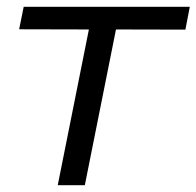

<svg xmlns="http://www.w3.org/2000/svg" viewBox="-20 -547 580 567"><path d="M36.5 -460.5 50 -527H540.5L527.5 -459.5L322.5 -460L230.5 0H150.5L242.5 -460Z"/></svg>

Font: Argentum Sans Light
Style: Italic
Weight: 300
Italic angle: -11.3°
Designer: Julieta Ulanovsky (font), Owen Earl (portions from Jones font), Cristiano Sobral (main changes and remaster)
Foundry: Julieta Ulanovsky (font), Owen Earl (portions from Jones font), Cristiano Sobral (main changes and remaster)
Version: Version 3.127